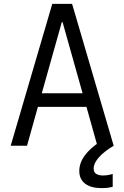

<svg xmlns="http://www.w3.org/2000/svg" viewBox="-20 -750 640 988"><path d="M35 0 249 -730H351L565 0H481L425 -200H175L119 0ZM195 -270H405L302 -636H298ZM503 218Q448 218 418 195Q388 172 388 130Q388 89 415.5 51Q443 13 495 -21L565 0Q516 29 489 59.5Q462 90 462 117Q462 137 475.5 145Q489 153 509 153Q536 153 560 145V211Q536 218 503 218Z"/></svg>

Font: M PLUS Code Latin 60
Style: Regular
Weight: 400
Width: 7
Monospace: yes
Designer: Coji Morishita
Foundry: UNDERFOREST DESIGN
Version: Version 1.005; ttfautohint (v1.8.3)